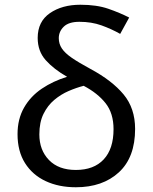

<svg xmlns="http://www.w3.org/2000/svg" viewBox="-20 -780 644 810"><path d="M319 -760Q388 -760 437 -743Q486 -726 525 -706L487 -637Q450 -658 408 -673Q366 -688 315 -688Q270 -688 249 -667.5Q228 -647 228 -619Q228 -595 241 -575.5Q254 -556 283 -536Q312 -516 362 -489Q453 -440 501.5 -381.5Q550 -323 550 -236Q550 -116 481.5 -53Q413 10 300 10Q228 10 172.5 -16Q117 -42 85.5 -92Q54 -142 54 -214Q54 -278 81.5 -326Q109 -374 156.5 -406Q204 -438 263 -456Q207 -488 173 -526Q139 -564 139 -620Q139 -689 190.5 -724.5Q242 -760 319 -760ZM333 -418Q302 -410 269.5 -396Q237 -382 209 -358.5Q181 -335 163.5 -299.5Q146 -264 146 -213Q146 -147 186.5 -105Q227 -63 300 -63Q376 -63 417.5 -107.5Q459 -152 459 -235Q459 -302 425.5 -344.5Q392 -387 333 -418Z"/></svg>

Font: Noto Sans
Style: Regular
Weight: 400
Designer: Monotype Design Team
Foundry: Monotype Imaging Inc.
Version: Version 1.902